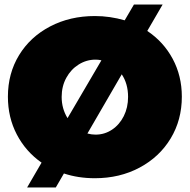

<svg xmlns="http://www.w3.org/2000/svg" viewBox="-20 -775 840 850"><path d="M785 -347Q785 -244 735.5 -162Q686 -80 598 -33Q510 14 400 14Q326 14 263 -7L227 55H100L164 -55Q94 -104 54.5 -179.5Q15 -255 15 -347Q15 -450 64.5 -531Q114 -612 202 -658Q290 -704 400 -704Q467 -704 532 -685L573 -755H700L632 -638Q704 -590 744.5 -514.5Q785 -439 785 -347ZM279 -252 429 -508Q417 -511 403 -511Q363 -511 328.5 -489.5Q294 -468 273.5 -430.5Q253 -393 253 -346Q253 -294 279 -252ZM547 -346Q547 -404 519 -446L367 -184Q385 -179 403 -179Q443 -179 476 -201Q509 -223 528 -261Q547 -299 547 -346Z"/></svg>

Font: Gontserrat Black
Style: Regular
Weight: 900
Designer: Julieta Ulanovsky
Foundry: Julieta Ulanovsky
Version: Version 6.001